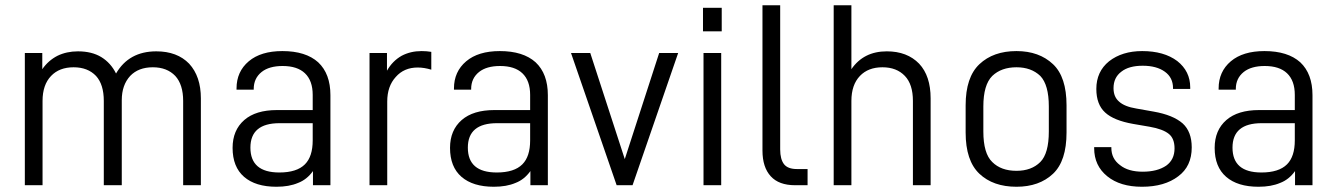

<svg xmlns="http://www.w3.org/2000/svg" viewBox="-20 -710 5126 736"><path d="M142.1 -506.8V-444.8Q165 -478 200.2 -496.1Q235.4 -513.2 278.8 -513.2Q332 -513.2 368.2 -491.2Q404.8 -468.8 424.8 -428.2Q474.1 -513.2 579.1 -513.2Q659.2 -513.2 705.1 -465.8Q750 -417 750 -333V0H682.1V-323.2Q682.1 -385.7 651.9 -418.9Q620.1 -452.1 565.9 -452.1Q510.7 -452.1 479 -418.9Q446.8 -383.8 446.8 -326.2V0H377.9V-323.2Q377.9 -386.2 348.1 -418.9Q316.4 -452.1 262.2 -452.1Q207.5 -452.1 175.8 -418.9Q143.1 -384.8 143.1 -323.2V0H75.2V-506.8Z M1199.7 -471.2Q1246.6 -427.2 1246.6 -345.2V0H1179.7V-54.2Q1156.2 -21.5 1122.6 -8.8Q1088.4 5.9 1039.6 5.9Q959.5 5.9 915.5 -32.2Q871.6 -70.3 871.6 -143.1Q871.6 -210.9 916.5 -250Q960.4 -288.1 1041.5 -288.1H1178.7V-346.2Q1178.7 -400.9 1148.9 -429.2Q1119.6 -457 1063.5 -457Q1011.7 -457 982.9 -434.1Q952.6 -409.7 952.6 -369.1V-366.2H886.7V-371.1Q886.7 -435.5 933.6 -475.1Q980 -514.2 1062.5 -514.2Q1151.9 -514.2 1199.7 -471.2ZM1148.9 -80.1Q1178.7 -109.9 1178.7 -171.9V-237.8H1051.8Q939.9 -237.8 939.9 -144Q939.9 -48.8 1050.8 -48.8Q1117.7 -48.8 1148.9 -80.1Z M1463.4 -506.8V-439Q1484.4 -476.1 1519.5 -496.1Q1553.7 -514.2 1596.2 -514.2Q1615.2 -514.2 1633.3 -511.2V-442.9Q1606 -451.2 1581.1 -451.2Q1528.8 -451.2 1497.1 -415Q1464.4 -379.4 1464.4 -320.8V0H1396.5V-506.8Z M2033.2 -471.2Q2080.1 -427.2 2080.1 -345.2V0H2013.2V-54.2Q1989.7 -21.5 1956.1 -8.8Q1921.9 5.9 1873 5.9Q1793 5.9 1749 -32.2Q1705.1 -70.3 1705.1 -143.1Q1705.1 -210.9 1750 -250Q1793.9 -288.1 1875 -288.1H2012.2V-346.2Q2012.2 -400.9 1982.4 -429.2Q1953.1 -457 1897 -457Q1845.2 -457 1816.4 -434.1Q1786.1 -409.7 1786.1 -369.1V-366.2H1720.2V-371.1Q1720.2 -435.5 1767.1 -475.1Q1813.5 -514.2 1896 -514.2Q1985.4 -514.2 2033.2 -471.2ZM1982.4 -80.1Q2012.2 -109.9 2012.2 -171.9V-237.8H1885.3Q1773.4 -237.8 1773.4 -144Q1773.4 -48.8 1884.3 -48.8Q1951.2 -48.8 1982.4 -80.1Z M2242.7 -506.8 2375 -100.1 2506.8 -506.8H2579.6L2404.8 0H2343.8L2168.9 -506.8Z M2746.6 -680.2V-589.8H2674.8V-680.2ZM2744.6 -506.8V0H2676.8V-506.8Z M2934.6 -34.2Q2902.8 -68.8 2902.8 -132.8V-689.9H2970.7V-137.2Q2970.7 -99.1 2985.8 -80.1Q3000.5 -62 3034.7 -62H3075.7V0H3027.8Q2965.8 0 2934.6 -34.2Z M3243.7 -689.9V-444.8Q3290.5 -513.2 3379.4 -513.2Q3457.5 -513.2 3503.4 -465.8Q3547.4 -418.9 3547.4 -333V0H3479.5V-323.2Q3479.5 -386.7 3448.7 -418.9Q3417 -452.1 3362.8 -452.1Q3308.1 -452.1 3276.4 -418.9Q3243.7 -384.8 3243.7 -323.2V0H3175.8V-689.9Z M3681.6 -202.1V-306.2Q3681.6 -414.1 3734.4 -463.9Q3787.6 -514.2 3876.5 -514.2Q3963.4 -514.2 4016.6 -463.9Q4068.4 -415 4068.4 -306.2V-202.1Q4068.4 -92.8 4016.6 -43.9Q3963.9 5.9 3876.5 5.9Q3787.1 5.9 3734.4 -43.9Q3681.6 -93.8 3681.6 -202.1ZM3967.8 -88.9Q4000.5 -121.6 4000.5 -206.1V-301.8Q4000.5 -384.8 3967.8 -418.9Q3933.1 -452.1 3876.5 -452.1Q3818.4 -452.1 3783.7 -418.9Q3749.5 -384.8 3749.5 -301.8V-206.1Q3749.5 -121.6 3783.7 -88.9Q3817.4 -55.2 3876.5 -55.2Q3934.1 -55.2 3967.8 -88.9Z M4224.6 -34.2Q4174.3 -74.7 4174.3 -142.1V-146H4240.2V-143.1Q4240.2 -101.6 4273.4 -77.1Q4304.7 -51.8 4360.4 -51.8Q4416.5 -51.8 4450.7 -75.2Q4482.4 -98.1 4482.4 -141.1Q4482.4 -179.2 4460.4 -196.8Q4437.5 -215.3 4387.2 -224.1L4324.2 -234.9Q4249.5 -248 4216.3 -278.8Q4182.6 -309.6 4182.6 -369.1Q4182.6 -435.5 4231.4 -475.1Q4281.7 -514.2 4358.4 -514.2Q4441.9 -514.2 4492.7 -476.1Q4542.5 -437 4542.5 -375V-369.1H4476.6V-372.1Q4476.6 -412.6 4445.3 -435.1Q4413.6 -458 4360.4 -458Q4307.1 -458 4278.3 -435.1Q4248.5 -412.6 4248.5 -372.1Q4248.5 -338.9 4269.5 -320.8Q4290.5 -301.3 4336.4 -293.9L4402.3 -282.2Q4477.1 -269 4513.7 -236.8Q4548.3 -205.1 4548.3 -145Q4548.3 -72.3 4496.6 -34.2Q4444.3 5.9 4357.4 5.9Q4273.9 5.9 4224.6 -34.2Z M4964.4 -471.2Q5011.2 -427.2 5011.2 -345.2V0H4944.3V-54.2Q4920.9 -21.5 4887.2 -8.8Q4853 5.9 4804.2 5.9Q4724.1 5.9 4680.2 -32.2Q4636.2 -70.3 4636.2 -143.1Q4636.2 -210.9 4681.2 -250Q4725.1 -288.1 4806.2 -288.1H4943.4V-346.2Q4943.4 -400.9 4913.6 -429.2Q4884.3 -457 4828.1 -457Q4776.4 -457 4747.6 -434.1Q4717.3 -409.7 4717.3 -369.1V-366.2H4651.4V-371.1Q4651.4 -435.5 4698.2 -475.1Q4744.6 -514.2 4827.1 -514.2Q4916.5 -514.2 4964.4 -471.2ZM4913.6 -80.1Q4943.4 -109.9 4943.4 -171.9V-237.8H4816.4Q4704.6 -237.8 4704.6 -144Q4704.6 -48.8 4815.4 -48.8Q4882.3 -48.8 4913.6 -80.1Z"/></svg>

Font: D-DIN-PRO
Style: Regular
Weight: 400
Designer: Charles Nix
Foundry: Datto Inc.
Version: Version 1.000;hotconv 1.0.109;makeotfexe 2.5.65596